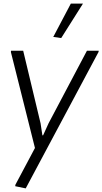

<svg xmlns="http://www.w3.org/2000/svg" viewBox="-20 -820 565 1060"><path d="M64 208 65 200 173 -3 40 -533 41 -540H108L204 -139L214 -73H218L248 -139L460 -540H525L524 -533L122 220ZM274 -616 371 -800H438L318 -610Z"/></svg>

Font: Plata Sans Light
Style: Italic
Weight: 300
Italic angle: -8°
Designer: Pablo Impallari, Andres Torresi, & Cristiano Sobral
Foundry: Pablo Impallari, Andres Torresi, & Cristiano Sobral
Version: Version 1.00;December 28, 2019;FontCreator 12.0.0.2547 64-bi